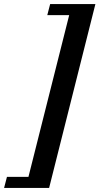

<svg xmlns="http://www.w3.org/2000/svg" viewBox="-93 -780 486 938"><path d="M-59 84H46L245 -706H138L152 -760H373L147 138H-73Z"/></svg>

Font: IBM Plex Serif SmBld
Style: Italic
Weight: 600
Italic angle: -14°
Designer: Mike Abbink, Paul van der Laan, Pieter van Rosmalen
Foundry: Bold Monday
Version: Version 3.001